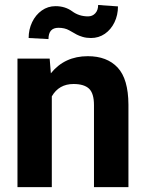

<svg xmlns="http://www.w3.org/2000/svg" viewBox="-20 -769 600 789"><path d="M464.8 -742.7Q464.8 -707 450.4 -677.2Q436 -647.5 410.9 -630.1Q385.7 -612.8 354 -612.8Q335 -612.8 319.6 -617.4Q304.2 -622.1 295.2 -627Q286.1 -631.8 264.2 -644.5Q246.1 -654.8 220.2 -654.8Q179.2 -654.8 179.2 -608.4L97.7 -612.8Q97.7 -647.9 112.1 -678Q126.5 -708 151.6 -725.8Q176.8 -743.7 208 -743.7Q247.6 -743.7 276.4 -722.7Q304.7 -701.7 341.8 -701.7Q359.9 -701.7 371.6 -714.4Q383.3 -727.1 383.3 -748.5ZM192.9 -373V0H51.8V-528.3H184.1L189 -467.8Q245.6 -538.1 340.8 -538.1Q419.9 -538.1 463.6 -491.2Q507.3 -444.3 507.8 -338.9V0H366.2V-336.9Q366.2 -385.7 345.7 -404.8Q325.2 -423.8 282.2 -423.8Q222.2 -423.8 192.9 -373Z"/></svg>

Font: Mardoto
Style: Bold
Weight: 700
Designer: Christian Robertson, Vahan Hovhannisyan
Foundry: Google
Version: Version 1.000